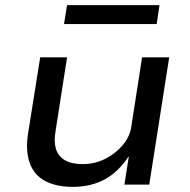

<svg xmlns="http://www.w3.org/2000/svg" viewBox="-20 -721 741 750"><path d="M265 9Q199 9 155.5 -14.5Q112 -38 95.5 -86Q79 -134 90 -202L137 -497H242L197 -209Q190 -168 198.5 -139.5Q207 -111 233 -95.5Q259 -80 303 -80Q351 -80 392 -101Q433 -122 460.5 -155.5Q488 -189 493 -227L535 -497H641L563 0H466L483 -108H481Q442 -49 388.5 -20Q335 9 265 9ZM230 -627 242 -701H603L592 -627Z"/></svg>

Font: Nunito Sans 7pt SemiExpanded Medium
Style: Italic
Weight: 500
Width: 6
Italic angle: -9°
Designer: Vernon Adams
Foundry: Vernon Adams
Version: Version 3.101;gftools[0.9.27]